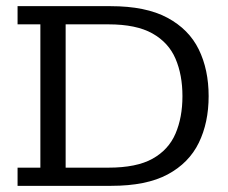

<svg xmlns="http://www.w3.org/2000/svg" viewBox="-20 -603 741 623"><path d="M37 0V-59H111V-524H37V-583H339Q453 -583 523 -545.5Q593 -508 625 -442.5Q657 -377 657 -291Q657 -205 625 -139.5Q593 -74 524 -37Q455 0 341 0ZM193 -59H332Q423 -59 475 -88Q527 -117 549.5 -169.5Q572 -222 572 -291Q572 -360 549.5 -412.5Q527 -465 474.5 -494.5Q422 -524 332 -524H193Z"/></svg>

Font: Rokkitt
Style: Regular
Weight: 400
Designer: Vernon Adams
Foundry: Vernon Adams
Version: Version 3.103